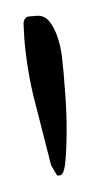

<svg xmlns="http://www.w3.org/2000/svg" viewBox="-33 -755 155 311"><g transform="rotate(-5 44.5 -599.5)"><path d="M40 -487.3Q31.2 -542 22.9 -591.3Q14.6 -640.6 14.6 -694.3Q14.6 -697.3 15.1 -708Q15.6 -718.8 15.6 -721.7Q18.6 -730.5 24.9 -730.5Q31.2 -730.5 37.1 -730.5Q50.8 -730.5 58.1 -718.8Q65.4 -707 68.8 -691.9Q72.3 -676.8 72.8 -660.6Q73.2 -644.5 73.2 -634.8Q73.2 -622.1 72.8 -594.7Q72.3 -567.4 69.8 -540Q67.4 -512.7 63.5 -491.2Q59.6 -469.7 52.7 -469.7H49.8Q48.8 -469.7 47.9 -470.7Q46.9 -472.7 43.9 -479Q41 -485.4 40 -487.3Z"/></g></svg>

Font: Cedarville Cursive
Style: Regular
Weight: 400
Designer: Kimberly Geswein
Foundry: Kimberly Geswein
Version: Version 1.001 2010